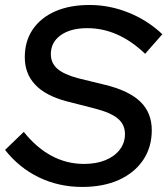

<svg xmlns="http://www.w3.org/2000/svg" viewBox="-26 -729 662 759"><path d="M298.7 10Q206.7 10 128.3 -27.7Q50 -65.3 -6 -136.3L68 -207.7Q117.7 -145.3 177.5 -113.2Q237.3 -81 306 -81Q354.3 -81 390.7 -95.8Q427 -110.7 447.5 -137.5Q468 -164.3 468 -199Q468 -236.7 439.8 -260.3Q411.7 -284 346.3 -300.7L234.3 -329.3Q153.3 -351.3 112.7 -394.7Q72 -438 72 -503Q72 -566.3 103.5 -612.7Q135 -659 192.3 -684.2Q249.7 -709.3 328 -709.3Q407.3 -709.3 482.5 -679Q557.7 -648.7 615.7 -593.7L547.7 -516.3Q442 -617.7 319 -617.7Q253 -617.7 214 -589.8Q175 -562 175 -515Q175 -479.7 200.8 -457.2Q226.7 -434.7 282.7 -419.7L391 -393.3Q485 -370 529.5 -326.3Q574 -282.7 574 -214.3Q574 -147 539.8 -96.3Q505.7 -45.7 444 -17.8Q382.3 10 298.7 10Z"/></svg>

Font: Red Hat Display VF
Style: Italic
Weight: 300
Italic angle: -12°
Designer: Pentagram, MCKL
Foundry: Pentagram, MCKL
Version: Version 1.010